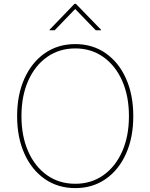

<svg xmlns="http://www.w3.org/2000/svg" viewBox="-20 -966 780 996"><path d="M370.6 9.8Q280.8 9.8 212.6 -37.4Q144.5 -84.5 106.7 -168.7Q68.8 -252.9 68.8 -363.3Q68.8 -474.6 106.9 -558.8Q145 -643.1 212.9 -690.2Q280.8 -737.3 370.6 -737.3Q460 -737.3 527.8 -690.2Q595.7 -643.1 633.5 -558.8Q671.4 -474.6 671.4 -363.3Q671.4 -252.4 633.5 -168.2Q595.7 -84 527.8 -37.1Q460 9.8 370.6 9.8ZM370.6 -12.7Q453.1 -12.7 515.9 -56.9Q578.6 -101.1 613.8 -180.2Q648.9 -259.3 648.9 -363.3Q648.9 -467.8 613.8 -546.9Q578.6 -626 515.9 -670.4Q453.1 -714.8 370.6 -714.8Q288.1 -714.8 225.1 -670.9Q162.1 -627 126.7 -547.9Q91.3 -468.8 91.3 -363.3Q91.3 -259.8 126.2 -180.7Q161.1 -101.6 224.1 -57.1Q287.1 -12.7 370.6 -12.7ZM263.7 -809.1H237.3V-812L366.2 -945.8H374L503.9 -812V-809.1H476.6L370.1 -919.4Z"/></svg>

Font: Inter 16pt Thin
Style: Regular
Weight: 250
Version: Version 4.001;git-66647c0bb